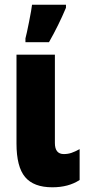

<svg xmlns="http://www.w3.org/2000/svg" viewBox="-20 -785 374 815"><path d="M213 -178Q213 -131 251 -131Q268 -131 283 -136Q298 -141 318 -152V-21Q271 10 202 10Q123 10 86.5 -33.5Q50 -77 50 -176V-553H213ZM88 -622Q93 -640 103.5 -693Q114 -746 116 -765H260V-752Q229 -678 188 -606H88Z"/></svg>

Font: Noto Sans UI CondBlack
Style: Regular
Weight: 900
Width: 3
Designer: Monotype Design Team
Foundry: Monotype Imaging Inc.
Version: Version 1.001